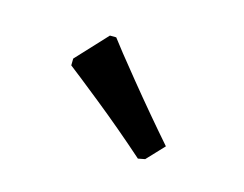

<svg xmlns="http://www.w3.org/2000/svg" viewBox="-50 -820 485 382"><g transform="rotate(20 192.0 -629.0)"><path d="M129 -734 142 -735Q156 -719 207 -666.5Q258 -614 309 -565L279 -527L265 -523Q207 -566 150 -604Q93 -642 77 -652L76 -666Z"/></g></svg>

Font: Alegreya SC
Style: Bold Italic
Weight: 700
Italic angle: -7°
Designer: Juan Pablo del Peral
Foundry: Huerta Tipografica
Version: Version 2.007; ttfautohint (v1.6)